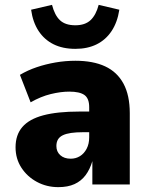

<svg xmlns="http://www.w3.org/2000/svg" viewBox="-20 -759 614 790"><path d="M220 11Q172 11 132 -10.5Q92 -32 68 -69Q44 -106 44 -153Q44 -204 72 -236.5Q100 -269 158 -284.5Q216 -300 306 -300H365V-215H321Q293 -215 272.5 -212Q252 -209 238.5 -202.5Q225 -196 218.5 -185Q212 -174 212 -158Q212 -135 228 -120.5Q244 -106 271 -106Q292 -106 309 -116.5Q326 -127 336.5 -147Q347 -167 347 -194V-318Q347 -354 327.5 -368Q308 -382 265 -382Q230 -382 189 -372Q148 -362 106 -338L62 -451Q94 -470 131 -482.5Q168 -495 208.5 -502Q249 -509 290 -509Q363 -509 412.5 -486Q462 -463 488 -415Q514 -367 514 -293V0H360V-96Q350 -62 332 -38Q314 -14 286.5 -1.5Q259 11 220 11ZM290 -558Q238 -558 200 -577Q162 -596 138.5 -632Q115 -668 108 -719L194 -739Q205 -696 227 -675.5Q249 -655 290 -655Q330 -655 352.5 -676Q375 -697 386 -739L471 -719Q463 -667 439 -631Q415 -595 377.5 -576.5Q340 -558 290 -558Z"/></svg>

Font: Nunito Sans 10pt SemiCondensed Black
Style: Regular
Weight: 900
Width: 4
Designer: Vernon Adams
Foundry: Vernon Adams
Version: Version 3.101;gftools[0.9.27]